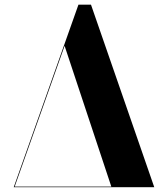

<svg xmlns="http://www.w3.org/2000/svg" viewBox="-20 -784 696 804"><path d="M37.5 0 308.5 -764.5H361L626 0H447L250.5 -592L40.5 0ZM39 0V-2.5H558V0Z"/></svg>

Font: Bodoni Moda 72pt
Style: Bold
Weight: 700
Designer: Owen Earl
Foundry: indestructible type
Version: Version 2.004